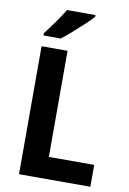

<svg xmlns="http://www.w3.org/2000/svg" viewBox="-100 -994 710 1055"><g transform="rotate(10 254.5 -467.0)"><path d="M83 0V-714H228V-122H481V0ZM345 -924Q329 -906 299 -878Q269 -850 236.5 -821.5Q204 -793 179 -774H83V-787Q108 -819 137 -859.5Q166 -900 186 -934H345Z"/></g></svg>

Font: Noto Sans Sinhala SemiCondensed
Style: Bold
Weight: 700
Width: 4
Designer: Jelle Bosma - Monotype Design Team
Foundry: Monotype Imaging Inc.
Version: Version 2.006; ttfautohint (v1.8.4.7-5d5b)